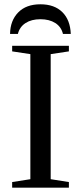

<svg xmlns="http://www.w3.org/2000/svg" viewBox="-20 -866 373 886"><path d="M213.9 -39.1 297.9 -25.9V0H36.1V-25.9L120.1 -39.1V-616.2L36.1 -628.9V-654.8H297.9V-628.9L213.9 -616.2ZM166.5 -846.2Q231 -846.2 267.6 -810.1Q304.2 -773.9 306.6 -709.5H270.5Q262.7 -742.2 235.1 -759.8Q207.5 -777.3 166.5 -777.3Q125.5 -777.3 98.1 -759.8Q70.8 -742.2 62.5 -709.5H26.4Q27.3 -771 64 -808.6Q100.6 -846.2 166.5 -846.2Z"/></svg>

Font: Times New Roman
Style: Regular
Weight: 400
Designer: Steve Matteson
Foundry: Ascender Corporation
Version: Version 2.00.3